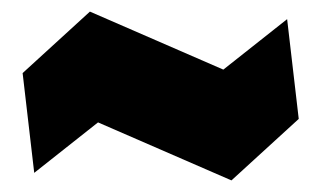

<svg xmlns="http://www.w3.org/2000/svg" viewBox="-20 -493 554 331"><path d="M39 -195 19 -367 135 -473 365 -373 475 -460 495 -288 379 -182 149 -282Z"/></svg>

Font: Tektur SemiCondensed ExtraBold
Style: Regular
Weight: 800
Width: 4
Designer: Adam Jagosz
Foundry: Adam Jagosz
Version: Version 1.005;gftools[0.9.30]